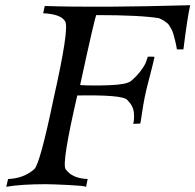

<svg xmlns="http://www.w3.org/2000/svg" viewBox="-20 -716 751 738"><path d="M711 -696Q700 -647 685 -526H660Q657 -545 653 -560.5Q649 -576 646 -586.5Q643 -597 637.5 -606.5Q632 -616 629 -620.5Q626 -625 619 -630Q612 -635 610 -636.5Q608 -638 600 -642Q592 -646 591 -646Q519 -658 350 -658Q343 -643 288 -389Q335 -386 401 -388.5Q467 -391 484 -405Q506 -424 520 -442.5Q534 -461 538.5 -471Q543 -481 548 -498Q569 -499 574 -497Q575 -497 543 -373Q536 -344 530.5 -311Q525 -278 522.5 -260Q520 -242 519 -241L492 -240Q497 -257 494.5 -283.5Q492 -310 468 -333Q448 -352 277 -349Q217 -90 232 -66Q257 -30 317 -28L311 2Q303 -2 241 -5Q179 -8 157 -8Q60 -8 4 2L11 -28Q71 -30 112 -66Q134 -87 186 -337Q246 -603 231 -633Q215 -662 146 -665L152 -693Q358 -686 711 -696Z"/></svg>

Font: GFS Artemisia
Style: Italic
Weight: 400
Italic angle: -12°
Designer: Takis Katsoulidis and George D. Matthiopoulos
Foundry: George Matthiopoulos and Takis Katsoulidis
Version: Version 1.0